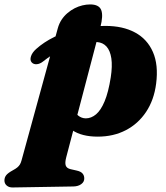

<svg xmlns="http://www.w3.org/2000/svg" viewBox="-100 -602 750 867"><path d="M353 -478.5 199 108.5Q192.5 133.5 197 145.8Q201.5 158 219 162L245.5 168Q264.5 172 272.5 181.2Q280.5 190.5 280.5 203Q281 219 267.2 229.2Q253.5 239.5 231.5 240L-42 244.5Q-59 245 -69.5 236Q-80 227 -80 213Q-80 199.5 -72 189.2Q-64 179 -42 167Q-29 160 -21.8 154Q-14.5 148 -10 140.5Q-5.5 133 -2.5 121.5L161 -474.5Q167 -496 178.2 -513Q189.5 -530 204.8 -543Q220 -556 237.2 -564.8Q254.5 -573.5 272.5 -577.8Q290.5 -582 307 -582Q347 -582 357 -556.8Q367 -531.5 353 -478.5ZM94 -324Q80 -313 65.5 -312Q51 -311 42.5 -321Q34.5 -331 40 -348Q45.5 -365 63.5 -381Q97.5 -411.5 144.5 -434.8Q191.5 -458 250 -471.5Q308.5 -485 376 -485Q455 -485 510 -455.2Q565 -425.5 590.5 -367.2Q616 -309 605 -224Q595.5 -150.5 559.8 -96.8Q524 -43 468 -14Q412 15 341.5 15Q269 15 225.8 -14.5Q182.5 -44 174 -86.5L228.5 -113.5Q238.5 -92 253.2 -80Q268 -68 287 -67.5Q312 -67.5 333.8 -85.8Q355.5 -104 372.5 -144.8Q389.5 -185.5 400 -252Q408 -303.5 402.8 -338.5Q397.5 -373.5 381 -391.8Q364.5 -410 338.5 -412Q288.5 -416 224.8 -396.5Q161 -377 94 -324Z"/></svg>

Font: Fraunces Wonky
Style: Italic
Weight: 900
Italic angle: -16°
Version: Version 1.000;[b76b70a41]